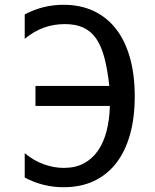

<svg xmlns="http://www.w3.org/2000/svg" viewBox="-20 -762 642 796"><path d="M243.7 14.2Q157.7 14.2 82.5 -25.9V-127Q119.1 -96.2 161.1 -81.1Q203.1 -65.9 244.6 -65.9Q292.5 -65.9 327.6 -84.7Q362.8 -103.5 386.2 -137.5Q409.7 -171.4 421.9 -218.8Q434.1 -266.1 435.5 -322.8H127V-405.8H433.1Q425.8 -473.1 413.1 -521.7Q400.4 -570.3 379.2 -601.3Q357.9 -632.3 326.2 -647.2Q294.4 -662.1 249 -662.1Q201.7 -662.1 160.6 -647Q119.6 -631.8 82.5 -601.1V-702.1Q157.7 -742.2 243.7 -742.2Q313 -742.2 367.9 -716.6Q422.9 -690.9 460.7 -642.3Q498.5 -593.8 518.6 -523.2Q538.6 -452.6 538.6 -362.8Q538.6 -273.4 518.8 -203.4Q499 -133.3 461.2 -85Q423.3 -36.6 368.7 -11.2Q314 14.2 243.7 14.2Z"/></svg>

Font: Hack
Style: Regular
Weight: 400
Monospace: yes
Designer: Christopher Simpkins
Foundry: Christopher Simpkins
Version: Version 2.019; ttfautohint (v1.4.1) -l 4 -r 80 -G 350 -x 0 -